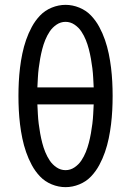

<svg xmlns="http://www.w3.org/2000/svg" viewBox="-20 -763 540 791"><path d="M250 8Q221 8 193 -3.5Q165 -15 145 -36Q125 -57 111 -83Q97 -109 87.5 -136.5Q78 -164 72 -193Q66 -222 62.5 -251Q59 -280 57.5 -309Q56 -338 56 -368Q56 -397 57.5 -426Q59 -455 62.5 -484Q66 -513 72 -542Q78 -571 87.5 -598.5Q97 -626 111 -652Q125 -678 145 -699Q165 -720 193 -731.5Q221 -743 250 -743Q279 -743 307 -731.5Q335 -720 355 -699Q375 -678 389 -652Q403 -626 412.5 -598.5Q422 -571 428 -542Q434 -513 437.5 -484Q441 -455 442.5 -426Q444 -397 444 -368Q444 -338 442.5 -309Q441 -280 437.5 -251Q434 -222 428 -193Q422 -164 412.5 -136.5Q403 -109 389 -83Q375 -57 355 -36Q335 -15 307 -3.5Q279 8 250 8ZM134 -403H366Q365 -422 364 -442Q363 -462 360.5 -482Q358 -502 354.5 -521.5Q351 -541 346 -560.5Q341 -580 333.5 -598.5Q326 -617 315 -633.5Q304 -650 287 -661.5Q270 -673 250 -673Q230 -673 213 -661.5Q196 -650 185 -633.5Q174 -617 166.5 -598.5Q159 -580 154 -560.5Q149 -541 145.5 -521.5Q142 -502 139.5 -482Q137 -462 136 -442Q135 -422 134 -403ZM250 -62Q270 -62 287 -73.5Q304 -85 315 -101.5Q326 -118 333.5 -136.5Q341 -155 346 -174.5Q351 -194 354.5 -213.5Q358 -233 360.5 -253Q363 -273 364 -293Q365 -313 366 -333H134Q135 -313 136 -293Q137 -273 139.5 -253Q142 -233 145.5 -213.5Q149 -194 154 -174.5Q159 -155 166.5 -136.5Q174 -118 185 -101.5Q196 -85 213 -73.5Q230 -62 250 -62Z"/></svg>

Font: Iosevka srxl
Style: Regular
Weight: 400
Monospace: yes
Designer: Belleve Invis
Foundry: Belleve Invis
Version: Version 33.0.1; ttfautohint (v1.8.3)